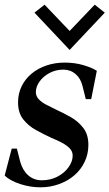

<svg xmlns="http://www.w3.org/2000/svg" viewBox="-20 -783 467 819"><path d="M152 16Q109 16 66 2Q23 -12 0 -34L30 -149H52L66 -94Q76 -57 100 -35.5Q124 -14 158 -14Q196 -14 226 -30Q256 -46 273 -70.5Q290 -95 290 -119Q290 -137 277.5 -150Q265 -163 244.5 -174Q224 -185 199 -195Q167 -210 134 -228Q101 -246 79 -274Q57 -302 57 -346Q57 -384 72.5 -415.5Q88 -447 115.5 -469.5Q143 -492 179 -504Q215 -516 256 -516Q298 -516 334.5 -505.5Q371 -495 393 -481L369 -360H346L332 -416Q324 -449 302 -467.5Q280 -486 250 -486Q218 -486 191 -471.5Q164 -457 148.5 -435Q133 -413 133 -390Q133 -373 145 -360Q157 -347 177 -336.5Q197 -326 220 -315Q251 -301 282.5 -283Q314 -265 335.5 -237Q357 -209 357 -165Q357 -126 341 -92.5Q325 -59 297 -35Q269 -11 231.5 2.5Q194 16 152 16ZM277 -570 127 -729 170 -763 277 -651 384 -763 427 -729Z"/></svg>

Font: Wittgenstein
Style: Italic
Weight: 400
Italic angle: -11°
Designer: Jörg Drees
Foundry: Jörg Drees
Version: Version 1.500